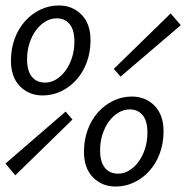

<svg xmlns="http://www.w3.org/2000/svg" viewBox="-48 -670 681 702"><path d="M108 -321Q58 -321 25 -354.5Q-8 -388 -8 -448Q-8 -491 5.5 -528Q19 -565 43 -592Q67 -619 99 -634.5Q131 -650 167 -650Q217 -650 250 -616.5Q283 -583 283 -523Q283 -480 269.5 -443Q256 -406 232 -379Q208 -352 176 -336.5Q144 -321 108 -321ZM117 -368Q138 -368 157 -379.5Q176 -391 191 -411Q206 -431 215 -458.5Q224 -486 224 -518Q224 -561 206.5 -582Q189 -603 159 -603Q138 -603 118.5 -591.5Q99 -580 84 -560Q69 -540 60 -512.5Q51 -485 51 -453Q51 -411 68.5 -389.5Q86 -368 117 -368ZM8 -29 -28 -72 192 -262 217 -233ZM393 -390 368 -418 576 -621 613 -578ZM375 12Q325 12 292 -21.5Q259 -55 259 -115Q259 -158 272.5 -195Q286 -232 310 -259Q334 -286 366 -301.5Q398 -317 434 -317Q484 -317 517 -283.5Q550 -250 550 -190Q550 -147 536.5 -110Q523 -73 499 -46Q475 -19 443 -3.5Q411 12 375 12ZM384 -35Q405 -35 424 -46.5Q443 -58 458 -78Q473 -98 482 -125.5Q491 -153 491 -185Q491 -228 473.5 -249Q456 -270 426 -270Q405 -270 385.5 -258.5Q366 -247 351 -227Q336 -207 327 -179.5Q318 -152 318 -120Q318 -78 335.5 -56.5Q353 -35 384 -35Z"/></svg>

Font: Source Code Pro
Style: Italic
Weight: 400
Italic angle: -11°
Monospace: yes
Designer: Paul D. Hunt, Teo Tuominen
Foundry: Adobe Systems Incorporated
Version: Version 1.050;PS 1.000;hotconv 16.6.51;makeotf.lib2.5.65220